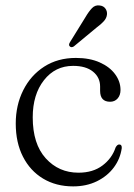

<svg xmlns="http://www.w3.org/2000/svg" viewBox="-20 -670 489 701"><path d="M420 -341.5Q420 -322.5 409.5 -310.5Q399 -298.5 382 -298.5Q345.5 -298.5 345.5 -338.5V-354Q345.5 -387.5 319.5 -408.5Q293.5 -429.5 247 -429.5Q181.5 -429.5 140.5 -377.2Q99.5 -325 99.5 -241.5Q99.5 -144.5 147 -92Q194.5 -39.5 266.5 -39.5Q319.5 -39.5 354.2 -65.8Q389 -92 402 -131.5Q408 -142.5 415 -142.5Q425.5 -142.5 424.5 -129Q419 -90 395.5 -58.5Q372 -27 333.8 -8.2Q295.5 10.5 247 10.5Q184.5 10.5 137.2 -18Q90 -46.5 63.8 -98Q37.5 -149.5 37.5 -219Q37.5 -286 64.8 -340.5Q92 -395 141.5 -426.8Q191 -458.5 257 -458.5Q307.5 -458.5 344 -442.2Q380.5 -426 400.2 -399.2Q420 -372.5 420 -341.5ZM291.5 -606.5Q304 -628 315.8 -640.2Q327.5 -652.5 344 -650Q358 -648.5 365 -638.5Q372 -628.5 370.5 -616.5Q369 -603.5 359 -592.5Q349 -581.5 334 -570.5L249.5 -500.5Q240.5 -495 235 -500.5Q229 -505.5 235.5 -516Z"/></svg>

Font: Fraunces 72pt S050 Light
Style: Regular
Weight: 300
Version: Version 1.000; ttfautohint (v1.8.3)